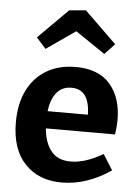

<svg xmlns="http://www.w3.org/2000/svg" viewBox="-57 -865 663 921"><g transform="rotate(5 274.5 -404.5)"><path d="M464 -142 511 -67Q395 12 275 12Q163 12 97 -58Q31 -128 31 -257Q31 -346 63 -411Q95 -476 154.5 -511Q214 -546 294 -546Q405 -546 460.5 -481.5Q516 -417 516 -310Q516 -279 510 -240H177Q183 -171 215 -131.5Q247 -92 308 -92Q380 -92 464 -142ZM178 -323H372Q370 -445 283 -445Q237 -445 211 -412.5Q185 -380 178 -323ZM319 -821 473 -671 425 -620 282 -717 142 -620 96 -671 239 -814Z"/></g></svg>

Font: Bitter Pro
Style: Bold
Weight: 700
Designer: Sol Matas, and Bitter project Authors
Foundry: Sol Matas
Version: Version 1.010